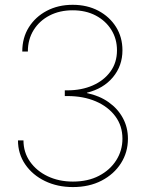

<svg xmlns="http://www.w3.org/2000/svg" viewBox="-20 -757 594 787"><path d="M278.8 9.8Q215.3 9.8 164.3 -14.9Q113.3 -39.6 83.5 -83Q53.7 -126.5 53.7 -181.6H76.2Q76.2 -132.8 103 -94.5Q129.9 -56.2 175.8 -34.4Q221.7 -12.7 278.8 -12.7Q340.3 -12.7 385.7 -36.4Q431.2 -60.1 456.5 -100.1Q481.9 -140.1 481.9 -188.5Q481.9 -241.2 452.6 -280.5Q423.3 -319.8 372.6 -341.6Q321.8 -363.3 256.3 -363.3H245.6V-386.7H256.3Q314 -386.7 359.9 -406.7Q405.8 -426.8 432.6 -463.6Q459.5 -500.5 459.5 -550.8Q459.5 -597.7 436.3 -634.8Q413.1 -671.9 372.3 -693.4Q331.5 -714.8 277.8 -714.8Q224.6 -714.8 183.1 -693.4Q141.6 -671.9 117.9 -633.8Q94.2 -595.7 94.2 -545.9H71.3Q71.3 -602.1 98.1 -645Q125 -688 171.6 -712.6Q218.3 -737.3 277.8 -737.3Q337.4 -737.3 383.3 -712.9Q429.2 -688.5 455.6 -646.5Q481.9 -604.5 481.9 -550.8Q481.9 -487.3 442.9 -440.4Q403.8 -393.6 336.4 -377V-375.5Q387.7 -364.7 425.3 -338.1Q462.9 -311.5 483.6 -273.2Q504.4 -234.9 504.4 -188.5Q504.4 -132.8 475.8 -87.9Q447.3 -43 396.5 -16.6Q345.7 9.8 278.8 9.8Z"/></svg>

Font: Inter 24pt Thin
Style: Regular
Weight: 250
Designer: Rasmus Andersson
Foundry: rsms
Version: Version 4.001;git-66647c0bb